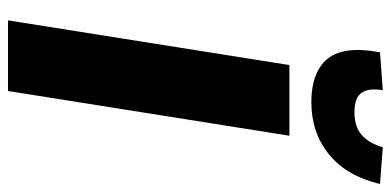

<svg xmlns="http://www.w3.org/2000/svg" viewBox="-269 -710 979 481"><g transform="rotate(90 220.5 -469.5)"><path d="M31 0 143 -705H320L208 0ZM236 -760Q185 -760 152.5 -779Q120 -798 110 -835.5Q100 -873 111 -932L206 -939Q200 -905 212 -886.5Q224 -868 261 -868Q298 -868 318.5 -886.5Q339 -905 349 -939L441 -932Q421 -848 366.5 -804Q312 -760 236 -760Z"/></g></svg>

Font: Nunito Sans 7pt Condensed Black
Style: Italic
Weight: 900
Width: 3
Italic angle: -9°
Designer: Vernon Adams
Foundry: Vernon Adams
Version: Version 3.101;gftools[0.9.27]